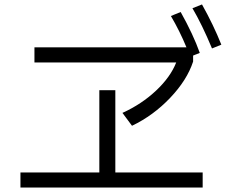

<svg xmlns="http://www.w3.org/2000/svg" viewBox="-20 -899 1040 864"><path d="M889 -879Q941 -786 976 -698L934 -681Q889 -789 846 -862ZM531 -391Q617 -430 682 -491Q747 -552 773 -618H135V-686H819Q789 -759 749 -827L793 -845Q850 -743 879 -661L849 -649V-622Q822 -539 746 -459Q670 -379 574 -333ZM427 -493H499V-123H892V-55H72V-123H427Z"/></svg>

Font: IBM Plex Sans SC
Style: Regular
Weight: 400
Designer: Mike Abbink; Paul van der Laan; Pieter van Rosmalen; Eunyou Noh; Wujin Sim; Chorong Kim; Dohee Lee; Yejin We; Jinhee Kim
Foundry: Sandoll Inc.
Version: Version 1.000